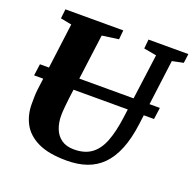

<svg xmlns="http://www.w3.org/2000/svg" viewBox="-131 -877 1027 1020"><g transform="rotate(20 382.0 -366.5)"><path d="M694 -678 646 -306Q635 -220 610.5 -159.8Q586 -99.5 548.8 -62Q511.5 -24.5 461.5 -7.2Q411.5 10 349.5 10Q247 10 186.5 -19.2Q126 -48.5 99.2 -98.2Q72.5 -148 72.5 -209Q72.5 -228 72.8 -248.2Q73 -268.5 75.5 -290L125.5 -678L63 -690L69 -743H396L391 -691L297.5 -678L248.5 -304Q245 -275 242.8 -249.2Q240.5 -223.5 240.5 -206Q240.5 -164.5 253.8 -131Q267 -97.5 294.8 -78.2Q322.5 -59 365.5 -59Q425.5 -59 463.5 -86.8Q501.5 -114.5 523 -169.5Q544.5 -224.5 555.5 -306.5L605 -678L533.5 -691L538.5 -743H764L757 -691ZM719.5 -422.5 710.5 -356.5H32.5L41.5 -422.5Z"/></g></svg>

Font: Merriweather 20pt Black
Style: Italic
Weight: 900
Italic angle: -7.8°
Version: Version 2.101